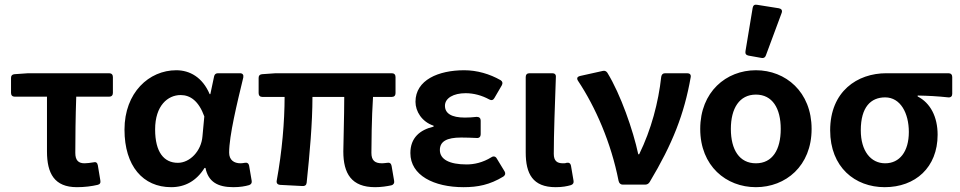

<svg xmlns="http://www.w3.org/2000/svg" viewBox="-20 -777 4039 808"><path d="M177.7 -139.6C177.7 -46.9 209 10.7 303.7 10.7C335.9 10.7 366.2 6.8 390.6 1C400.4 -1 404.3 -7.8 402.3 -17.6L391.6 -82C389.6 -92.8 382.8 -96.7 373 -93.8C359.4 -91.8 347.7 -89.8 335.9 -89.8C310.5 -89.8 296.9 -101.6 296.9 -133.8C296.9 -198.2 297.9 -284.2 300.8 -370.1H439.5C449.2 -370.1 455.1 -376 455.1 -385.7V-453.1C455.1 -462.9 449.2 -468.8 439.5 -468.8H98.6L41 -464.8C31.2 -463.9 26.4 -459 26.4 -449.2V-385.7C26.4 -376 32.2 -370.1 42 -370.1H177.7Z M503.9 -231.4C503.9 -78.1 582 10.7 700.2 10.7C758.8 10.7 806.6 -15.6 840.8 -70.3H844.7C856.4 -11.7 896.5 10.7 961.9 10.7C990.2 10.7 1011.7 6.8 1028.3 2C1037.1 -1 1041 -7.8 1039.1 -16.6L1028.3 -80.1C1026.4 -89.8 1019.5 -93.8 1009.8 -91.8C1003.9 -90.8 998 -89.8 992.2 -89.8C964.8 -89.8 944.3 -103.5 944.3 -134.8C944.3 -206.1 977.5 -341.8 1003.9 -451.2C1005.9 -461.9 1001 -468.8 990.2 -468.8H897.5C888.7 -468.8 882.8 -464.8 880.9 -455.1L865.2 -380.9H862.3C832 -452.1 778.3 -481.4 721.7 -481.4C607.4 -481.4 503.9 -387.7 503.9 -231.4ZM832 -203.1C827.1 -141.6 779.3 -91.8 728.5 -91.8C669.9 -91.8 632.8 -136.7 632.8 -232.4C632.8 -333 686.5 -377 740.2 -377C781.2 -377 816.4 -351.6 839.8 -287.1Z M1424.8 -139.6C1424.8 -46.9 1459 10.7 1558.6 10.7C1585 10.7 1608.4 6.8 1627 2.9C1635.7 1 1640.6 -6.8 1638.7 -15.6L1627.9 -79.1C1626 -89.8 1619.1 -93.8 1609.4 -91.8C1600.6 -90.8 1593.8 -89.8 1587.9 -89.8C1557.6 -89.8 1543 -101.6 1543 -133.8C1543 -161.1 1543.9 -282.2 1549.8 -369.1H1628.9C1638.7 -369.1 1644.5 -375 1644.5 -384.8V-453.1C1644.5 -462.9 1638.7 -468.8 1628.9 -468.8H1140.6L1083 -464.8C1073.2 -463.9 1068.4 -459 1068.4 -449.2V-384.8C1068.4 -375 1074.2 -369.1 1084 -369.1H1177.7C1177.7 -265.6 1167 -139.6 1144.5 -16.6C1142.6 -5.9 1148.4 0 1158.2 1L1252.9 5.9C1262.7 6.8 1269.5 2 1270.5 -7.8C1283.2 -128.9 1294.9 -258.8 1294.9 -369.1H1428.7C1428.7 -286.1 1424.8 -171.9 1424.8 -139.6Z M1707 -132.8C1707 -39.1 1805.7 10.7 1930.7 10.7C1990.2 10.7 2041 1 2098.6 -34.2C2106.4 -40 2108.4 -46.9 2103.5 -55.7L2070.3 -110.4C2065.4 -119.1 2056.6 -121.1 2047.9 -115.2C2011.7 -92.8 1975.6 -85 1943.4 -85C1871.1 -85 1831.1 -106.4 1831.1 -145.5C1831.1 -181.6 1859.4 -198.2 1920.9 -198.2C1942.4 -198.2 1963.9 -197.3 1986.3 -196.3C1997.1 -195.3 2002.9 -202.1 2002.9 -211.9V-269.5C2002.9 -279.3 1997.1 -285.2 1986.3 -285.2C1968.8 -283.2 1952.1 -282.2 1936.5 -282.2C1879.9 -282.2 1852.5 -299.8 1852.5 -332C1852.5 -364.3 1888.7 -384.8 1939.5 -384.8C1974.6 -384.8 2008.8 -375 2039.1 -358.4C2047.9 -353.5 2055.7 -355.5 2060.5 -364.3L2091.8 -418C2096.7 -426.8 2094.7 -434.6 2086.9 -439.5C2041 -465.8 1987.3 -481.4 1933.6 -481.4C1825.2 -481.4 1728.5 -440.4 1728.5 -348.6C1728.5 -308.6 1754.9 -264.6 1804.7 -248V-244.1C1747.1 -230.5 1707 -197.3 1707 -132.8Z M2192.4 -135.7C2192.4 -45.9 2221.7 10.7 2318.4 10.7C2346.7 10.7 2366.2 6.8 2382.8 2C2391.6 -1 2395.5 -7.8 2393.6 -16.6L2382.8 -80.1C2380.9 -89.8 2374 -93.8 2364.3 -91.8C2359.4 -89.8 2353.5 -89.8 2349.6 -89.8C2324.2 -89.8 2310.5 -99.6 2310.5 -129.9C2310.5 -211.9 2315.4 -342.8 2319.3 -453.1C2320.3 -462.9 2314.5 -468.8 2304.7 -468.8H2208C2198.2 -468.8 2192.4 -462.9 2192.4 -453.1Z M2412.1 -437.5C2486.3 -326.2 2551.8 -175.8 2583 -16.6C2585 -5.9 2591.8 0 2600.6 0H2694.3C2702.1 0 2709 -2.9 2713.9 -10.7C2810.5 -171.9 2859.4 -296.9 2886.7 -452.1C2888.7 -462.9 2882.8 -468.8 2872.1 -468.8H2779.3C2769.5 -468.8 2764.6 -463.9 2762.7 -454.1C2751 -346.7 2720.7 -231.4 2669.9 -127.9H2666C2644.5 -228.5 2591.8 -379.9 2536.1 -470.7C2531.2 -477.5 2525.4 -480.5 2516.6 -478.5L2419.9 -457C2409.2 -454.1 2406.2 -447.3 2412.1 -437.5Z M3147.5 -744.1 3117.2 -561.5C3115.2 -550.8 3120.1 -544.9 3129.9 -543L3184.6 -533.2C3193.4 -531.2 3200.2 -535.2 3203.1 -543.9L3269.5 -722.7C3273.4 -733.4 3268.6 -740.2 3257.8 -742.2L3166 -756.8C3156.2 -758.8 3149.4 -754.9 3147.5 -744.1ZM2926.8 -234.4C2926.8 -78.1 3036.1 10.7 3161.1 10.7C3286.1 10.7 3395.5 -78.1 3395.5 -234.4C3395.5 -390.6 3286.1 -481.4 3161.1 -481.4C3036.1 -481.4 2926.8 -390.6 2926.8 -234.4ZM3265.6 -234.4C3265.6 -146.5 3230.5 -89.8 3161.1 -89.8C3091.8 -89.8 3055.7 -146.5 3055.7 -234.4C3055.7 -321.3 3091.8 -378.9 3161.1 -378.9C3230.5 -378.9 3265.6 -321.3 3265.6 -234.4Z M3473.6 -228.5C3473.6 -73.2 3578.1 10.7 3703.1 10.7C3832 10.7 3925.8 -72.3 3925.8 -210C3925.8 -285.2 3895.5 -343.8 3841.8 -371.1V-375C3888.7 -374 3924.8 -372.1 3970.7 -367.2C3981.4 -366.2 3987.3 -372.1 3987.3 -381.8V-453.1C3987.3 -462.9 3981.4 -468.8 3971.7 -468.8H3710C3587.9 -468.8 3473.6 -392.6 3473.6 -228.5ZM3804.7 -221.7C3804.7 -138.7 3765.6 -89.8 3705.1 -89.8C3644.5 -89.8 3602.5 -141.6 3602.5 -228.5C3602.5 -326.2 3644.5 -367.2 3705.1 -367.2C3769.5 -367.2 3804.7 -300.8 3804.7 -221.7Z"/></svg>

Font: Ed Sans Neue SemiBold
Style: Regular
Weight: 600
Designer: Stephen Hutchings
Version: Version 1.004;PS 001.004;hotconv 1.0.88;makeotf.lib2.5.64775